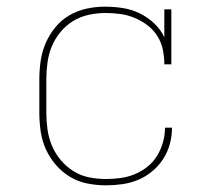

<svg xmlns="http://www.w3.org/2000/svg" viewBox="-20 -548 640 576"><path d="M298 8Q270 8 242 2.5Q214 -3 190 -17.5Q166 -32 147.5 -53.5Q129 -75 117.5 -100.5Q106 -126 102 -154Q98 -182 98 -210V-310Q98 -338 102 -365.5Q106 -393 117 -418.5Q128 -444 146 -466Q164 -488 188 -502Q212 -516 239.5 -522Q267 -528 294 -528Q321 -528 347.5 -524Q374 -520 398 -508.5Q422 -497 442 -478.5Q462 -460 473 -436V-520H494V-355H473Q473 -377 468.5 -399Q464 -421 452 -440Q440 -459 422 -472.5Q404 -486 383.5 -494.5Q363 -503 341 -506Q319 -509 297 -509Q271 -509 246 -503.5Q221 -498 199.5 -485Q178 -472 161.5 -452Q145 -432 135.5 -409Q126 -386 122.5 -360.5Q119 -335 119 -310V-210Q119 -185 122.5 -159.5Q126 -134 136 -110.5Q146 -87 162.5 -67.5Q179 -48 200.5 -34.5Q222 -21 247 -16Q272 -11 298 -11Q320 -11 342 -14Q364 -17 384.5 -25.5Q405 -34 422.5 -48Q440 -62 451.5 -81Q463 -100 469 -121.5Q475 -143 475 -165H496Q496 -140 489.5 -116Q483 -92 469.5 -71Q456 -50 436.5 -34Q417 -18 394.5 -8.5Q372 1 347 4.5Q322 8 298 8Z"/></svg>

Font: Iosevka HT Thin Extended
Style: Regular
Weight: 100
Width: 7
Monospace: yes
Designer: Belleve Invis
Foundry: Belleve Invis
Version: Version 32.3.0; ttfautohint (v1.8.4)